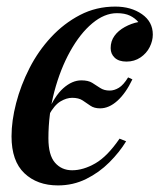

<svg xmlns="http://www.w3.org/2000/svg" viewBox="-20 -549 487 583"><path d="M335 -509Q297 -509 260 -478Q223 -447 193 -393Q163 -339 145 -271Q127 -203 127 -129Q127 -78 147 -55Q167 -32 199 -32Q233 -32 269.5 -53Q306 -74 343 -128L363 -120Q343 -87 312 -56Q281 -25 241.5 -5.5Q202 14 156 14Q93 14 54 -23Q15 -60 15 -135Q15 -182 29 -236Q43 -290 69.5 -342Q96 -394 135 -436Q174 -478 223 -503.5Q272 -529 330 -529Q378 -529 411 -506Q444 -483 444 -444Q444 -425 434.5 -406Q425 -387 406.5 -374.5Q388 -362 364 -362Q341 -362 328.5 -373.5Q316 -385 316 -403Q316 -424 327.5 -440Q339 -456 359 -467Q379 -478 400 -482Q390 -494 374.5 -501.5Q359 -509 335 -509ZM199 -252Q182 -252 163.5 -241Q145 -230 128 -199L123 -204Q145 -257 172 -281Q199 -305 227 -305Q248 -305 260 -297.5Q272 -290 284 -282Q296 -274 313 -274Q327 -274 341 -282.5Q355 -291 369 -314L382 -308Q362 -266 336.5 -243Q311 -220 284 -220Q266 -220 254.5 -228Q243 -236 231 -244Q219 -252 199 -252Z"/></svg>

Font: Playfair Display Medium
Style: Italic
Weight: 500
Italic angle: -14°
Designer: Claus Eggers Sørensen
Foundry: Claus Eggers Sørensen
Version: Version 1.203